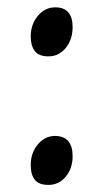

<svg xmlns="http://www.w3.org/2000/svg" viewBox="-20 -489 269 528"><path d="M179.7 -59.6Q179.7 -25.4 160.6 -2.9Q141.6 19.5 113.3 19.5Q86.9 19.5 75.7 5.4Q64.5 -8.8 64.5 -35.2Q64.5 -68.4 84 -91.8Q103.5 -115.2 131.8 -115.2Q179.7 -114.3 179.7 -59.6ZM179.7 -414.1Q179.7 -379.9 160.6 -356.9Q141.6 -334 113.3 -334Q86.9 -334 75.7 -348.6Q64.5 -363.3 64.5 -388.7Q64.5 -421.9 84 -445.3Q103.5 -468.8 131.8 -468.8Q179.7 -468.8 179.7 -414.1Z"/></svg>

Font: Podda
Style: Regular
Weight: 400
Designer: Md. Tanbin Islam Siyam
Foundry: Tanbin Islam Siyam
Version: Version 0.258